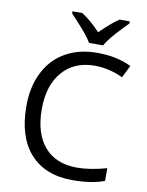

<svg xmlns="http://www.w3.org/2000/svg" viewBox="-95 -932 775 1009"><g transform="rotate(10 293.0 -428.0)"><path d="M375 -603.5Q265.6 -603.5 202.4 -530.8Q139.2 -458 139.2 -331.5Q139.2 -201.2 200.2 -130.4Q261.2 -59.6 374 -59.6Q443.4 -59.6 532.2 -84.5V-16.6Q463.4 9.3 362.3 9.3Q215.8 9.3 136.2 -79.6Q56.6 -168.5 56.6 -332.5Q56.6 -435.1 95 -512Q133.3 -588.9 205.6 -630.6Q277.8 -672.4 376 -672.4Q480.5 -672.4 558.1 -634.3L525.4 -568.4Q450.2 -603.5 375 -603.5ZM209 -864.7H261.2Q313 -831.1 360.4 -779.3Q419.4 -837.9 460.4 -864.7H514.6V-853.5L484.9 -822.8Q419.4 -755.4 398.4 -716.3H323.2Q313 -734.9 289.8 -763.4Q266.6 -792 209 -853.5Z"/></g></svg>

Font: Bpm'online Open Sans
Style: Regular
Weight: 400
Foundry: Ascender Corporation
Version: Version 1.10